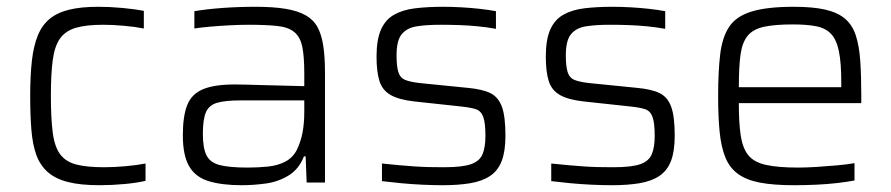

<svg xmlns="http://www.w3.org/2000/svg" viewBox="-20 -538 2628 566"><path d="M274 8Q217 8 180 -1.5Q143 -11 120.5 -31Q98 -51 87 -81.5Q76 -112 72.5 -155.5Q69 -199 69 -255Q69 -315 74 -359Q79 -403 91.5 -433.5Q104 -464 126.5 -482.5Q149 -501 184 -509.5Q219 -518 270 -518Q304 -518 341.5 -514.5Q379 -511 404 -506V-454Q379 -459 345.5 -462Q312 -465 284 -465Q234 -465 203.5 -456Q173 -447 157 -424.5Q141 -402 135.5 -361Q130 -320 130 -256Q130 -189 135.5 -147Q141 -105 157.5 -83Q174 -61 205 -53Q236 -45 287 -45Q316 -45 350 -48Q384 -51 409 -56V-5Q385 1 347 4.5Q309 8 274 8Z M693 8Q634 8 595 -4Q556 -16 537.5 -48Q519 -80 519 -139Q519 -196 532 -228.5Q545 -261 578.5 -275Q612 -289 672 -289Q683 -289 706 -288.5Q729 -288 759 -287Q789 -286 819.5 -285.5Q850 -285 877 -284V-322Q877 -372 871 -400.5Q865 -429 847.5 -443.5Q830 -458 797 -461.5Q764 -465 712 -465Q689 -465 659 -463.5Q629 -462 600.5 -459.5Q572 -457 553 -454V-505Q588 -511 635 -514.5Q682 -518 734 -518Q786 -518 822 -512Q858 -506 881 -493Q904 -480 916 -458Q928 -436 933 -403Q938 -370 938 -325V0H884L881 -77H876Q861 -39 830.5 -20.5Q800 -2 763.5 3Q727 8 693 8ZM710 -44Q741 -44 770 -47Q799 -50 821 -61.5Q843 -73 855 -96Q867 -121 872 -148Q877 -175 877 -209V-242H688Q644 -242 620 -235Q596 -228 587 -207Q578 -186 578 -143Q578 -102 588.5 -80.5Q599 -59 627.5 -51.5Q656 -44 710 -44Z M1285 8Q1258 8 1225.5 6.5Q1193 5 1161.5 2Q1130 -1 1106 -4V-56Q1134 -53 1157 -51Q1180 -49 1201 -47.5Q1222 -46 1243 -45.5Q1264 -45 1289 -45Q1343 -45 1368.5 -54Q1394 -63 1402.5 -83.5Q1411 -104 1411 -137Q1411 -176 1404.5 -193.5Q1398 -211 1383 -216Q1368 -221 1340 -224L1201 -239Q1156 -244 1131.5 -258Q1107 -272 1098.5 -299.5Q1090 -327 1090 -371Q1090 -421 1103 -450.5Q1116 -480 1141.5 -494.5Q1167 -509 1203.5 -513.5Q1240 -518 1286 -518Q1311 -518 1339 -516.5Q1367 -515 1394 -512Q1421 -509 1442 -505V-453Q1414 -458 1388 -460.5Q1362 -463 1335 -464Q1308 -465 1278 -465Q1238 -465 1209 -460.5Q1180 -456 1164.5 -437.5Q1149 -419 1149 -375Q1149 -342 1154.5 -325Q1160 -308 1175.5 -302Q1191 -296 1219 -293L1359 -279Q1402 -275 1425.5 -263.5Q1449 -252 1459.5 -223.5Q1470 -195 1470 -138Q1470 -92 1459 -63.5Q1448 -35 1425 -19.5Q1402 -4 1367 2Q1332 8 1285 8Z M1784 8Q1757 8 1724.5 6.5Q1692 5 1660.5 2Q1629 -1 1605 -4V-56Q1633 -53 1656 -51Q1679 -49 1700 -47.5Q1721 -46 1742 -45.5Q1763 -45 1788 -45Q1842 -45 1867.5 -54Q1893 -63 1901.5 -83.5Q1910 -104 1910 -137Q1910 -176 1903.5 -193.5Q1897 -211 1882 -216Q1867 -221 1839 -224L1700 -239Q1655 -244 1630.5 -258Q1606 -272 1597.5 -299.5Q1589 -327 1589 -371Q1589 -421 1602 -450.5Q1615 -480 1640.5 -494.5Q1666 -509 1702.5 -513.5Q1739 -518 1785 -518Q1810 -518 1838 -516.5Q1866 -515 1893 -512Q1920 -509 1941 -505V-453Q1913 -458 1887 -460.5Q1861 -463 1834 -464Q1807 -465 1777 -465Q1737 -465 1708 -460.5Q1679 -456 1663.5 -437.5Q1648 -419 1648 -375Q1648 -342 1653.5 -325Q1659 -308 1674.5 -302Q1690 -296 1718 -293L1858 -279Q1901 -275 1924.5 -263.5Q1948 -252 1958.5 -223.5Q1969 -195 1969 -138Q1969 -92 1958 -63.5Q1947 -35 1924 -19.5Q1901 -4 1866 2Q1831 8 1784 8Z M2321 8Q2261 8 2221 0.5Q2181 -7 2156 -25Q2131 -43 2118.5 -73.5Q2106 -104 2101.5 -148.5Q2097 -193 2097 -254Q2097 -327 2103 -377.5Q2109 -428 2129.5 -459Q2150 -490 2195.5 -504Q2241 -518 2320 -518Q2377 -518 2413.5 -509.5Q2450 -501 2471.5 -482.5Q2493 -464 2503 -433Q2513 -402 2516 -358Q2519 -314 2519 -255V-234H2158Q2158 -176 2163.5 -139Q2169 -102 2185.5 -81Q2202 -60 2237.5 -52Q2273 -44 2333 -44Q2358 -44 2388 -46Q2418 -48 2447 -50.5Q2476 -53 2499 -57V-6Q2479 -2 2449 1.5Q2419 5 2386 6.5Q2353 8 2321 8ZM2460 -263V-296Q2460 -353 2453 -387Q2446 -421 2430 -438Q2414 -455 2386.5 -460.5Q2359 -466 2317 -466Q2264 -466 2232 -459Q2200 -452 2184 -432.5Q2168 -413 2163 -377Q2158 -341 2158 -281H2479Z"/></svg>

Font: Saira Thin Light
Style: Regular
Weight: 300
Version: Version 1.101